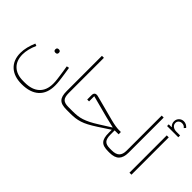

<svg xmlns="http://www.w3.org/2000/svg" viewBox="-93 -1483 2249 2249"><g transform="rotate(45 1032.0 -358.5)"><path d="M317 160Q190 160 119 94Q48 28 48 -90Q48 -137 60.5 -188Q73 -239 95 -290L123 -279Q101 -230 89.5 -183Q78 -136 78 -95Q78 8 137.5 64.5Q197 121 304 121H330Q449 121 512.5 62Q576 3 576 -106Q576 -122 575 -138.5Q574 -155 571.5 -175Q569 -195 565.5 -220.5Q562 -246 557 -279L544 -362L575 -368L588 -285Q593 -252 596.5 -226Q600 -200 602.5 -179Q605 -158 606 -140Q607 -122 607 -106Q607 23 532 91.5Q457 160 317 160ZM335 -380Q323 -380 315.5 -387Q308 -394 308 -408Q308 -423 315.5 -430Q323 -437 335 -437H340Q352 -437 359.5 -430Q367 -423 367 -408Q367 -394 359.5 -387Q352 -380 340 -380Z M903 0Q859 0 829.5 -8Q800 -16 782 -34.5Q764 -53 756 -82.5Q748 -112 748 -156V-740H781V-156Q781 -90 806 -64Q831 -38 893 -38H947V-12L935 0Z M935 -26 947 -38H963Q1006 -38 1042 -42Q1078 -46 1115 -58Q1152 -70 1194 -91Q1236 -112 1291 -147L1429 -234V-237L1295 -269L1019 -342V-256H988V-333Q988 -353 998.5 -364Q1009 -375 1026 -375Q1031 -375 1039.5 -374Q1048 -373 1068 -367L1367 -288Q1410 -277 1445 -271.5Q1480 -266 1505 -266H1536V-228H1471V-161Q1471 -93 1495.5 -65.5Q1520 -38 1580 -38H1603V-12L1591 0Q1549 0 1520.5 -8Q1492 -16 1474.5 -35Q1457 -54 1449.5 -84Q1442 -114 1442 -158V-209L1297 -114Q1241 -78 1198.5 -55.5Q1156 -33 1118 -21Q1080 -9 1043 -4.5Q1006 0 963 0H935Z M1591 -26 1603 -38H1613Q1678 -38 1708 -67.5Q1738 -97 1738 -160V-740H1771V-160Q1771 -78 1733 -39Q1695 0 1613 0H1591Z M1944 -618H1977V0H1944ZM1869 -726H1915L1916 -729Q1887 -756 1887 -794Q1887 -829 1911 -853Q1935 -877 1970 -877Q1991 -877 2010.5 -867Q2030 -857 2043 -840L2024 -819Q2005 -846 1970 -846Q1945 -846 1928.5 -831Q1912 -816 1912 -793Q1912 -764 1935 -746Q1958 -728 1994 -728H2055V-698H1869Z"/></g></svg>

Font: IBM Plex Sans Arabic ExtraLight
Style: Regular
Weight: 200
Designer: Mike Abbink, Paul van der Laan, Pieter van Rosmalen, Wael Morcos, Khajak Apelian
Foundry: Bold Monday
Version: Version 1.1